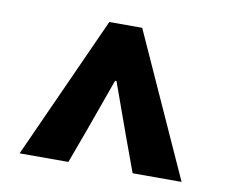

<svg xmlns="http://www.w3.org/2000/svg" viewBox="-54 -825 619 526"><g transform="rotate(10 256.0 -561.5)"><path d="M30.8 -362.8 210.4 -759.8H301.8L481.4 -362.8H345.2L310.1 -458.5L257.8 -604H253.9L201.7 -458.5L166.5 -362.8Z"/></g></svg>

Font: Reddit Sans ExtraBold
Style: Regular
Weight: 800
Designer: Stephen Hutchings
Foundry: Reddit
Version: Version 1.014; ttfautohint (v1.8.4.7-5d5b)